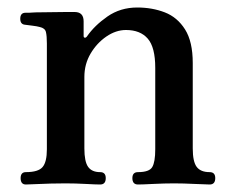

<svg xmlns="http://www.w3.org/2000/svg" viewBox="-20 -492 621 512"><path d="M49 0Q35 0 35 -17Q35 -33 49 -33Q82 -33 93.5 -46.5Q105 -60 105 -94V-376Q105 -396 102.5 -406.5Q100 -417 86 -420Q79 -422 66.5 -423.5Q54 -425 47 -426Q34 -427 34 -442Q34 -458 48 -458Q50 -458 57 -458Q64 -458 75 -459Q92 -459 114.5 -459.5Q137 -460 155.5 -460Q174 -460 179 -460Q203 -460 203 -435V-396Q203 -392 206 -391.5Q209 -391 212 -395Q232 -424 266.5 -448Q301 -472 346 -472Q386 -472 419.5 -459Q453 -446 473.5 -413.5Q494 -381 494 -324V-96Q494 -61 504.5 -47Q515 -33 539 -33Q554 -33 554 -17Q554 0 539 0Q529 0 499 -1.5Q469 -3 444 -3Q418 -3 388.5 -1.5Q359 0 348 0Q333 0 333 -17Q333 -33 348 -33Q378 -33 386 -46.5Q394 -60 394 -94V-311Q394 -366 374 -389Q354 -412 316 -412Q289 -412 263.5 -394.5Q238 -377 221.5 -349Q205 -321 205 -287V-96Q205 -61 215 -47Q225 -33 247 -33Q262 -33 262 -17Q262 0 247 0Q236 0 208.5 -1.5Q181 -3 155 -3Q138 -3 116 -2.5Q94 -2 75.5 -1Q57 0 49 0Z"/></svg>

Font: Zen Old Mincho
Style: Bold
Weight: 700
Designer: Yoshimichi Ohira
Foundry: Positype
Version: Version 1.500